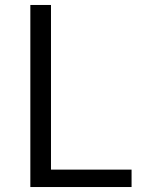

<svg xmlns="http://www.w3.org/2000/svg" viewBox="-20 -752 577 772"><path d="M102 0H509V-70H185V-732H102Z"/></svg>

Font: Noto Sans KR DemiLight
Style: Regular
Weight: 350
Designer: Ryoko NISHIZUKA 西塚涼子 (kana, bopomofo & ideographs); Paul D. Hunt (Latin, Greek & Cyrillic); Sandoll Communications 산돌커뮤니
Foundry: Adobe
Version: Version 2.004;hotconv 1.0.118;makeotfexe 2.5.65603